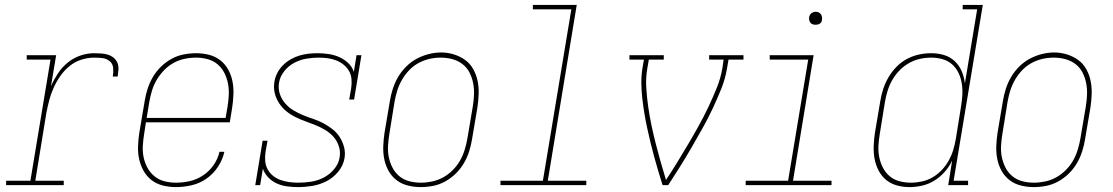

<svg xmlns="http://www.w3.org/2000/svg" viewBox="-20 -755 4540 783"><path d="M5 0V-18H104L186 -512H89V-530H209L188 -404Q200 -431 216.5 -456Q233 -481 256.5 -500Q280 -519 308 -528.5Q336 -538 364 -538Q378 -538 392.5 -537Q407 -536 420 -532Q433 -528 443.5 -519.5Q454 -511 459 -498.5Q464 -486 463 -471.5Q462 -457 460 -443H440Q443 -460 441.5 -477.5Q440 -495 427.5 -505.5Q415 -516 398 -518Q381 -520 364 -520Q338 -520 311.5 -511.5Q285 -503 263.5 -485.5Q242 -468 226 -445Q210 -422 198.5 -396.5Q187 -371 180.5 -345.5Q174 -320 169 -294L124 -18H240V0Z M697 8Q670 8 644 1.5Q618 -5 598 -20.5Q578 -36 565.5 -58.5Q553 -81 547.5 -106Q542 -131 543 -158.5Q544 -186 548 -213L570 -343Q574 -368 582 -393Q590 -418 603.5 -441Q617 -464 636.5 -483Q656 -502 679.5 -515Q703 -528 729 -533Q755 -538 780 -538Q807 -538 832.5 -531.5Q858 -525 878 -509.5Q898 -494 910.5 -471.5Q923 -449 928 -423.5Q933 -398 932 -371Q931 -344 927 -317L917 -256H575L568 -210Q564 -186 562.5 -161.5Q561 -137 565.5 -114.5Q570 -92 581 -71.5Q592 -51 609.5 -36.5Q627 -22 650 -16Q673 -10 697 -10Q726 -10 754.5 -16.5Q783 -23 808.5 -40Q834 -57 851.5 -82.5Q869 -108 875 -136H895Q888 -104 869 -75Q850 -46 822 -26.5Q794 -7 761.5 0.5Q729 8 697 8ZM900 -274 908 -320Q912 -344 913 -368.5Q914 -393 909.5 -415.5Q905 -438 894.5 -458.5Q884 -479 866.5 -493.5Q849 -508 826 -514Q803 -520 779 -520Q756 -520 732.5 -515Q709 -510 688 -498.5Q667 -487 649.5 -469Q632 -451 619.5 -430Q607 -409 600 -386Q593 -363 589 -340L578 -274Z M1195 8Q1173 8 1150.5 5Q1128 2 1108.5 -7Q1089 -16 1074 -31.5Q1059 -47 1052 -67L1041 0H1021L1051 -181H1071L1063 -136Q1060 -117 1061.5 -98.5Q1063 -80 1071.5 -64.5Q1080 -49 1093.5 -38Q1107 -27 1124 -21Q1141 -15 1159 -12.5Q1177 -10 1196 -10Q1222 -10 1248.5 -14Q1275 -18 1299.5 -30.5Q1324 -43 1342.5 -65Q1361 -87 1365 -113Q1369 -136 1362 -158Q1355 -180 1340.5 -196.5Q1326 -213 1307 -224.5Q1288 -236 1267 -244.5Q1246 -253 1225 -260.5Q1204 -268 1184 -278Q1164 -288 1147 -302Q1130 -316 1118 -334.5Q1106 -353 1100.5 -375Q1095 -397 1099 -421Q1102 -440 1111 -457.5Q1120 -475 1134 -489Q1148 -503 1165.5 -513Q1183 -523 1201.5 -528.5Q1220 -534 1238.5 -536Q1257 -538 1276 -538Q1298 -538 1321 -534.5Q1344 -531 1364 -522Q1384 -513 1400 -498Q1416 -483 1423 -462L1434 -530H1454L1424 -349H1404L1412 -394Q1415 -413 1413.5 -431.5Q1412 -450 1403.5 -465Q1395 -480 1381.5 -491Q1368 -502 1351.5 -508.5Q1335 -515 1316.5 -517.5Q1298 -520 1280 -520Q1280 -520 1280 -520Q1280 -520 1279 -520Q1254 -520 1228.5 -515.5Q1203 -511 1179.5 -498.5Q1156 -486 1139 -464.5Q1122 -443 1118 -418Q1114 -394 1121 -372.5Q1128 -351 1142.5 -334Q1157 -317 1176 -305.5Q1195 -294 1215.5 -285.5Q1236 -277 1257.5 -270Q1279 -263 1298.5 -252.5Q1318 -242 1335.5 -228.5Q1353 -215 1365 -196.5Q1377 -178 1383 -155.5Q1389 -133 1385 -110Q1380 -80 1359.5 -55Q1339 -30 1311.5 -16Q1284 -2 1254.5 3Q1225 8 1196 8Z M1695 8Q1669 8 1643 1.5Q1617 -5 1597 -20.5Q1577 -36 1564.5 -58.5Q1552 -81 1547 -106.5Q1542 -132 1543 -159Q1544 -186 1548 -213L1570 -343Q1574 -368 1582 -393Q1590 -418 1603.5 -441Q1617 -464 1636.5 -483.5Q1656 -503 1679.5 -515.5Q1703 -528 1728.5 -534.5Q1754 -541 1779 -541Q1806 -541 1831.5 -533Q1857 -525 1877.5 -510Q1898 -495 1910.5 -472Q1923 -449 1928 -423.5Q1933 -398 1932 -371Q1931 -344 1927 -317L1905 -187Q1901 -162 1893 -137Q1885 -112 1871.5 -89Q1858 -66 1838.5 -47Q1819 -28 1795.5 -15Q1772 -2 1746.5 3Q1721 8 1695 8ZM1696 -10Q1719 -10 1742.5 -15Q1766 -20 1787 -31.5Q1808 -43 1826 -61Q1844 -79 1856 -100Q1868 -121 1875 -144Q1882 -167 1886 -190L1908 -320Q1912 -344 1913 -368.5Q1914 -393 1909.5 -416Q1905 -439 1894.5 -459.5Q1884 -480 1865.5 -494Q1847 -508 1824 -514Q1801 -520 1777 -520Q1753 -520 1730 -514.5Q1707 -509 1686 -497.5Q1665 -486 1648 -468Q1631 -450 1619 -429Q1607 -408 1600 -385.5Q1593 -363 1589 -340L1568 -210Q1564 -186 1562.5 -161.5Q1561 -137 1565.5 -114.5Q1570 -92 1580.5 -71.5Q1591 -51 1608.5 -36.5Q1626 -22 1649 -16Q1672 -10 1696 -10Z M2021 0V-18H2194L2310 -717H2153V-735H2332L2214 -18H2371V0Z M2682 0Q2673 -29 2664.5 -57.5Q2656 -86 2648 -115Q2640 -144 2633 -173Q2626 -202 2619.5 -232Q2613 -262 2608 -292Q2603 -322 2599.5 -352.5Q2596 -383 2595.5 -414.5Q2595 -446 2600 -477L2606 -512H2547V-530H2687V-512H2626L2620 -477Q2613 -437 2615.5 -397.5Q2618 -358 2623.5 -319.5Q2629 -281 2637 -243Q2645 -205 2654.5 -168Q2664 -131 2674.5 -94Q2685 -57 2696 -21Q2720 -57 2742.5 -94Q2765 -131 2787 -168Q2809 -205 2830 -243Q2851 -281 2869 -319Q2887 -357 2903 -396.5Q2919 -436 2926 -477L2931 -512H2872V-530H3012V-512H2951L2945 -477Q2938 -434 2921.5 -393Q2905 -352 2886 -311.5Q2867 -271 2845 -232Q2823 -193 2800.5 -154Q2778 -115 2754 -76.5Q2730 -38 2705 0Z M3021 0V-18H3194L3276 -512H3119V-530H3298L3214 -18H3371V0ZM3306 -654Q3300 -654 3294 -656Q3288 -658 3284.5 -663Q3281 -668 3280 -674Q3279 -680 3280 -686Q3281 -691 3283.5 -695Q3286 -699 3289.5 -701.5Q3293 -704 3297.5 -705.5Q3302 -707 3306 -707Q3313 -707 3318.5 -704.5Q3324 -702 3327.5 -697Q3331 -692 3332 -686Q3333 -680 3332 -674Q3332 -669 3329.5 -665Q3327 -661 3323 -658.5Q3319 -656 3315 -655Q3311 -654 3306 -654Z M3689 8Q3662 8 3637 1Q3612 -6 3593 -22Q3574 -38 3562.5 -60.5Q3551 -83 3546.5 -108Q3542 -133 3543 -160Q3544 -187 3548 -213L3570 -343Q3574 -368 3582 -392.5Q3590 -417 3603.5 -440Q3617 -463 3636 -482.5Q3655 -502 3678.5 -514.5Q3702 -527 3727 -532.5Q3752 -538 3778 -538Q3805 -538 3830 -530.5Q3855 -523 3873.5 -505.5Q3892 -488 3902 -464.5Q3912 -441 3915 -415L3965 -717H3906V-735H3988L3869 -18H3928V0H3847L3863 -100Q3851 -75 3832.5 -54Q3814 -33 3790.5 -18.5Q3767 -4 3740.5 2Q3714 8 3689 8ZM3695 -10Q3717 -10 3740 -15Q3763 -20 3783.5 -32Q3804 -44 3821 -62Q3838 -80 3849.5 -101Q3861 -122 3867.5 -144Q3874 -166 3878 -189L3899 -319Q3903 -343 3904.5 -366.5Q3906 -390 3902.5 -413Q3899 -436 3889.5 -456.5Q3880 -477 3863.5 -492Q3847 -507 3824.5 -513.5Q3802 -520 3778 -520Q3755 -520 3732 -515Q3709 -510 3687.5 -498Q3666 -486 3648.5 -468Q3631 -450 3619 -429Q3607 -408 3600 -385.5Q3593 -363 3589 -340L3568 -210Q3564 -186 3562.5 -162Q3561 -138 3565.5 -115Q3570 -92 3580.5 -71.5Q3591 -51 3608 -36.5Q3625 -22 3648 -16Q3671 -10 3695 -10Z M4195 8Q4169 8 4143 1.5Q4117 -5 4097 -20.5Q4077 -36 4064.5 -58.5Q4052 -81 4047 -106.5Q4042 -132 4043 -159Q4044 -186 4048 -213L4070 -343Q4074 -368 4082 -393Q4090 -418 4103.5 -441Q4117 -464 4136.5 -483.5Q4156 -503 4179.5 -515.5Q4203 -528 4228.5 -534.5Q4254 -541 4279 -541Q4306 -541 4331.5 -533Q4357 -525 4377.5 -510Q4398 -495 4410.5 -472Q4423 -449 4428 -423.5Q4433 -398 4432 -371Q4431 -344 4427 -317L4405 -187Q4401 -162 4393 -137Q4385 -112 4371.5 -89Q4358 -66 4338.5 -47Q4319 -28 4295.5 -15Q4272 -2 4246.5 3Q4221 8 4195 8ZM4196 -10Q4219 -10 4242.5 -15Q4266 -20 4287 -31.5Q4308 -43 4326 -61Q4344 -79 4356 -100Q4368 -121 4375 -144Q4382 -167 4386 -190L4408 -320Q4412 -344 4413 -368.5Q4414 -393 4409.5 -416Q4405 -439 4394.5 -459.5Q4384 -480 4365.5 -494Q4347 -508 4324 -514Q4301 -520 4277 -520Q4253 -520 4230 -514.5Q4207 -509 4186 -497.5Q4165 -486 4148 -468Q4131 -450 4119 -429Q4107 -408 4100 -385.5Q4093 -363 4089 -340L4068 -210Q4064 -186 4062.5 -161.5Q4061 -137 4065.5 -114.5Q4070 -92 4080.5 -71.5Q4091 -51 4108.5 -36.5Q4126 -22 4149 -16Q4172 -10 4196 -10Z"/></svg>

Font: Iosevka Curly Slab ThObl
Style: Regular
Weight: 100
Italic angle: -9°
Monospace: yes
Designer: Belleve Invis
Foundry: Belleve Invis
Version: Version 11.0.0; ttfautohint (v1.8.3)